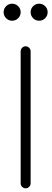

<svg xmlns="http://www.w3.org/2000/svg" viewBox="-35 -1020 279 1040"><path d="M130.9 -742.2V-26.9Q130.9 -15.9 122.8 -7.9Q114.7 0 103.8 0Q92.8 0 84.8 -7.9Q76.9 -15.9 76.9 -26.9V-742.2Q76.9 -753.2 84.8 -761.2Q92.8 -769.3 103.8 -769.3Q114.7 -769.3 122.8 -761.2Q130.9 -753.2 130.9 -742.2ZM-1.8 -921.3Q-15.4 -934.8 -15.4 -953.9Q-15.4 -972.9 -1.8 -986.5Q11.7 -1000 30.8 -1000Q49.8 -1000 63.4 -986.5Q76.9 -972.9 76.9 -953.9Q76.9 -934.8 63.4 -921.3Q49.8 -907.7 30.8 -907.7Q11.7 -907.7 -1.8 -921.3ZM144.4 -921.3Q130.9 -934.8 130.9 -953.9Q130.9 -972.9 144.4 -986.5Q158 -1000 177 -1000Q196 -1000 209.6 -986.5Q223.1 -972.9 223.1 -953.9Q223.1 -934.8 209.6 -921.3Q196 -907.7 177 -907.7Q158 -907.7 144.4 -921.3Z"/></svg>

Font: Tecnico
Style: Fino
Weight: 400
Version: Version 1.3